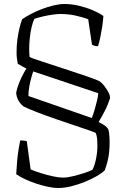

<svg xmlns="http://www.w3.org/2000/svg" viewBox="-20 -740 631 960"><path d="M270 200Q249 200 220 194Q191 188 161 178Q131 168 104.5 155.5Q78 143 61 131Q63 94 66 61.5Q69 29 73.5 3.5Q78 -22 81 -38Q89 -38 99 -37Q109 -36 114 -34L133 107Q154 116 184 125.5Q214 135 244 141.5Q274 148 295 148Q316 148 345 141Q374 134 401.5 125Q429 116 442 109Q453 89 460 55Q467 21 467 -12Q467 -30 465.5 -46Q464 -62 459 -75Q453 -79 423.5 -89Q394 -99 351 -113.5Q308 -128 260 -144.5Q212 -161 169 -177.5Q126 -194 97 -208Q84 -219 76 -231Q68 -243 64.5 -255.5Q61 -268 61 -278Q66 -302 76 -326.5Q86 -351 96.5 -370.5Q107 -390 112 -397Q102 -403 94.5 -406.5Q87 -410 69 -421Q66 -439 64.5 -448.5Q63 -458 63 -466Q63 -474 63 -486Q63 -513 67 -543Q71 -573 77.5 -600Q84 -627 91 -644Q108 -656 133.5 -669.5Q159 -683 189 -694.5Q219 -706 248.5 -713Q278 -720 302 -720Q338 -720 374 -711.5Q410 -703 442 -689.5Q474 -676 497 -660Q495 -631 490.5 -603Q486 -575 481 -551Q476 -527 470 -509Q457 -509 450 -512Q443 -515 440 -516L421 -644Q390 -655 356 -662.5Q322 -670 281 -670Q264 -670 240.5 -666.5Q217 -663 193.5 -657.5Q170 -652 152 -646Q144 -630 138 -604.5Q132 -579 129 -550.5Q126 -522 126 -495Q126 -483 126.5 -474.5Q127 -466 128 -455Q137 -450 167.5 -440Q198 -430 240.5 -416Q283 -402 328.5 -387Q374 -372 413.5 -358.5Q453 -345 476 -335Q488 -327 500.5 -311.5Q513 -296 522 -279Q531 -262 530 -248Q519 -214 503 -183.5Q487 -153 473 -130Q493 -120 503.5 -112.5Q514 -105 521 -95Q524 -86 525.5 -74.5Q527 -63 527.5 -51Q528 -39 528 -27Q528 14 522 46.5Q516 79 503 113Q490 125 464.5 140Q439 155 406 168.5Q373 182 338 191Q303 200 270 200ZM439 -150Q446 -167 453 -191Q460 -215 465.5 -238Q471 -261 471 -274L146 -383Q144 -377 138 -357Q132 -337 127 -310.5Q122 -284 122 -260Z"/></svg>

Font: Texturina Medium 12pt Thin
Style: Regular
Weight: 250
Version: Version 1.002